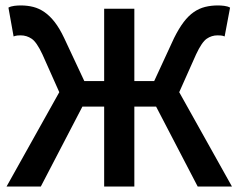

<svg xmlns="http://www.w3.org/2000/svg" viewBox="-20 -686 877 706"><path d="M4 0 198 -347 136 -486Q115 -531 96.5 -543.5Q78 -556 56 -556Q51 -556 44.5 -555.5Q38 -555 30 -552L11 -658Q20 -663 32.5 -664.5Q45 -666 56 -666Q81 -666 102.5 -660.5Q124 -655 143.5 -641.5Q163 -628 181 -605Q199 -582 216 -546L290 -388H363V-654H474V-388H547L620 -546Q638 -582 655.5 -605Q673 -628 692.5 -641.5Q712 -655 734 -660.5Q756 -666 781 -666Q792 -666 804.5 -664.5Q817 -663 826 -658L806 -552Q799 -555 792 -555.5Q785 -556 780 -556Q758 -556 740 -543.5Q722 -531 701 -486L639 -347L833 0H707L554 -294H474V0H363V-294H283L130 0Z"/></svg>

Font: TT Toshiba Sans Medium
Style: Regular
Weight: 500
Designer: Paul D. Hunt
Foundry: Toshiba Corporation
Version: Version 2.020;PS 2.000;hotconv 1.0.86;makeotf.lib2.5.63406